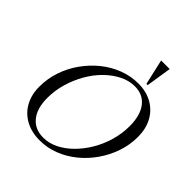

<svg xmlns="http://www.w3.org/2000/svg" viewBox="-250 -1106 1283 1283"><g transform="rotate(45 391.5 -464.0)"><path d="M335 12Q258 12 200 -19.5Q142 -51 110.5 -108Q79 -165 79 -241Q79 -317 103 -388Q127 -459 170.5 -520Q214 -581 271 -627Q328 -673 395 -698.5Q462 -724 533 -724Q608 -724 664.5 -692Q721 -660 752 -603Q783 -546 783 -469Q783 -394 759 -323.5Q735 -253 692.5 -192Q650 -131 593.5 -85Q537 -39 471 -13.5Q405 12 335 12ZM338 -18Q392 -18 443.5 -43.5Q495 -69 540 -114Q585 -159 619.5 -217.5Q654 -276 673.5 -343.5Q693 -411 693 -481Q693 -582 650 -638Q607 -694 529 -694Q475 -694 423 -668Q371 -642 325 -597Q279 -552 244.5 -492Q210 -432 190 -364Q170 -296 170 -225Q170 -127 214.5 -72.5Q259 -18 338 -18ZM584 -760H572L531 -940H612Z"/></g></svg>

Font: Baskervville
Style: Italic
Weight: 400
Italic angle: -18°
Designer: ANRT
Foundry: ANRT
Version: Version 1.100